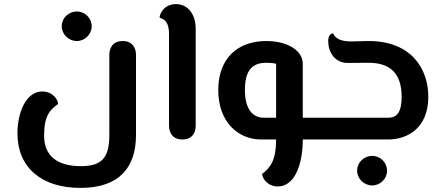

<svg xmlns="http://www.w3.org/2000/svg" viewBox="-20 -680 2173 936"><path d="M372 236C563 236 643 135 643 -22V-412C643 -445 627 -480 578 -480C529 -480 513 -445 513 -412V-22C513 91 475 130 374 130C257 130 195 78 195 -18C195 -115 222 -143 263 -173C263 -194 238 -234 186 -234C104 -234 65 -126 65 -30C65 138 184 236 372 236ZM355 -480C394 -480 427 -513 427 -552C427 -592 394 -624 355 -624C314 -624 281 -592 281 -552C281 -513 314 -480 355 -480Z M869 0C918 0 934 -35 934 -66V-540C934 -610 896 -660 838 -660C778 -660 758 -610 758 -594C770 -588 804 -585 804 -513V-68C804 -35 820 0 869 0Z M1557 0V-106H1456V-369C1456 -433 1383 -480 1278 -480C1135 -480 1044 -392 1044 -241C1044 -89 1137 0 1254 0H1326C1326 99 1300 136 1258 168C1258 188 1284 229 1334 229C1419 229 1456 117 1456 0ZM1174 -241C1174 -336 1209 -374 1278 -374C1298 -374 1317 -372 1326 -369V-106H1267C1206 -106 1174 -156 1174 -241ZM1557 0C1572 0 1577 -21 1577 -53C1577 -85 1572 -106 1557 -106Z M1557 -106C1544 -106 1537 -85 1537 -53C1537 -21 1544 0 1557 0H1872C1968 0 2068 -57 2068 -208C2068 -346 1984 -480 1777 -480C1766 -480 1708 -478 1690 -478C1637 -478 1612 -496 1605 -517H1603C1594 -517 1580 -508 1580 -480C1580 -427 1611 -373 1676 -373C1693 -373 1710 -374 1777 -374C1885 -374 1938 -319 1938 -208C1938 -133 1915 -106 1872 -106ZM1795 224C1834 224 1867 191 1867 152C1867 112 1834 80 1795 80C1754 80 1721 112 1721 152C1721 191 1754 224 1795 224Z"/></svg>

Font: Mesarto
Style: Regular
Weight: 700
Designer: Mohamed Gaber
Foundry: Kief Type Foundry
Version: Version 2.020